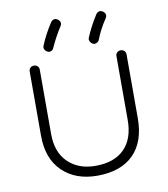

<svg xmlns="http://www.w3.org/2000/svg" viewBox="-84 -810 787 900"><g transform="rotate(-10 309.0 -360.0)"><path d="M307 19Q204 19 141.5 -41.5Q79 -102 79 -211V-518Q79 -528 86 -534.5Q93 -541 103 -541Q113 -541 120 -534.5Q127 -528 127 -518V-211Q127 -124 176.5 -76Q226 -28 307 -28Q396 -28 444 -76Q492 -124 492 -214V-518Q492 -528 499 -534.5Q506 -541 516 -541Q526 -541 533 -534.5Q540 -528 540 -518V-214Q540 -101 479.5 -41Q419 19 307 19ZM177 -595Q168 -599 164 -608Q160 -617 164 -625Q184 -675 218 -727Q232 -746 251 -734Q270 -720 258 -701Q229 -656 207 -607Q204 -598 194.5 -594Q185 -590 177 -595ZM394 -594Q385 -598 380.5 -607Q376 -616 379 -624Q399 -673 433 -727Q447 -746 466 -734Q485 -720 473 -701Q441 -653 424 -608Q421 -599 411.5 -594.5Q402 -590 394 -594Z"/></g></svg>

Font: Hoogli
Style: Regular
Weight: 400
Designer: Anand Singh Naorem
Foundry: Brand New Type
Version: Version 1.00 b007